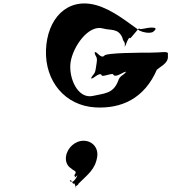

<svg xmlns="http://www.w3.org/2000/svg" viewBox="-20 -762 977 1094"><path d="M835 -462C789 -462 577 -462 574 -444C553 -426 531 -472 521 -464C518 -446 522 -480 519 -462C525 -434 536 -442 531 -406L526 -373C521 -337 513 -344 499 -317C496 -299 503 -334 500 -316C508 -307 544 -353 559 -335C556 -317 629 -353 626 -335C645 -317 688 -360 701 -352C698 -334 703 -373 700 -355C682 -328 664 -336 652 -298C624 -227 571 -230 512 -216C423 -194 370 -318 382 -406C395 -496 484 -623 566 -600C611 -587 652 -603 677 -548C683 -518 694 -529 691 -499C688 -481 697 -517 694 -499C692 -493 711 -552 720 -546C717 -528 777 -616 774 -598C783 -592 811 -604 845 -605C868 -605 877 -599 850 -579C829 -571 797 -577 776 -587C702 -639 620 -707 527 -733C362 -778 248 -655 242 -476C236 -300 350 -160 523 -150C668 -142 803 -197 876 -370C894 -388 898 -394 863 -410C796 -443 714 -393 704 -319C696 -260 747 -305 803 -305C826 -323 861 -356 891 -378C950 -416 934 -437 937 -459C930 -471 899 -462 835 -462ZM456 40C506 40 541 80 534 130C523 205 478 233 428 284C420 301 413 290 411 308C409 320 416 296 414 308C412 314 407 276 400 284C394 291 386 256 381 266C379 278 380 256 378 268C380 283 383 264 386 272C387 282 411 266 421 236C402 256 406 247 407 242C403 238 402 236 409 228C418 212 399 211 386 198C364 185 352 160 356 130C363 80 408 40 456 40Z"/></svg>

Font: Hussar Przerywany
Style: Obl
Weight: 400
Foundry: Cannot Into Space Fonts
Version: Version 0.982